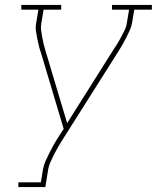

<svg xmlns="http://www.w3.org/2000/svg" viewBox="-20 -550 640 775"><path d="M54 205V186H145L154 131Q157 115 164.5 98.5Q172 82 180 66Q188 50 197 34Q206 18 216 3L237 -30L145 -338Q140 -352 136.5 -366.5Q133 -381 130 -396Q127 -411 125 -426Q123 -441 126 -457L135 -511H66V-530H227V-511H156L147 -457Q144 -442 146 -427.5Q148 -413 150.5 -399Q153 -385 156.5 -371Q160 -357 164 -344L251 -53L437 -348Q446 -361 454 -374Q462 -387 469 -400.5Q476 -414 483 -428Q490 -442 492 -457L501 -511H432V-530H593V-511H522L513 -457Q510 -441 503 -426Q496 -411 488.5 -396Q481 -381 472.5 -366.5Q464 -352 455 -338L233 13Q224 27 215.5 41.5Q207 56 199.5 71Q192 86 185 101Q178 116 175 131L163 205Z"/></svg>

Font: Iosevka Curly Slab ThExObl
Style: Regular
Weight: 100
Width: 7
Italic angle: -9°
Monospace: yes
Designer: Belleve Invis
Foundry: Belleve Invis
Version: Version 11.1.0; ttfautohint (v1.8.3)